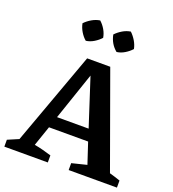

<svg xmlns="http://www.w3.org/2000/svg" viewBox="-160 -1006 1014 1125"><g transform="rotate(20 347.0 -443.5)"><path d="M631 -65Q648 -60 665 -55Q682 -50 698 -44V0H397V-43L490 -66L447 -196H203L160 -71Q188 -66 214.5 -59Q241 -52 267 -44V0H-4V-43L64 -72L275 -652H419ZM227 -268H424L328 -564ZM271 -887Q291 -869 304.5 -845.5Q318 -822 322 -797Q305 -778 281 -763.5Q257 -749 232 -746Q213 -762 198.5 -786Q184 -810 179 -836Q197 -855 221 -869Q245 -883 271 -887ZM462 -887Q481 -869 495 -845.5Q509 -822 514 -797Q497 -778 473 -763.5Q449 -749 424 -746Q382 -780 371 -836Q389 -855 412.5 -869Q436 -883 462 -887Z"/></g></svg>

Font: Piazzolla SC SemiBold
Style: Regular
Weight: 600
Designer: Juan Pablo del Peral
Foundry: Huerta Tipografica
Version: Version 1.330